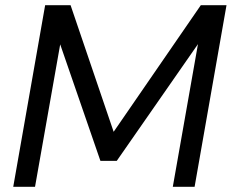

<svg xmlns="http://www.w3.org/2000/svg" viewBox="-20 -720 893 740"><path d="M31 0 154 -700H252L418 -212L754 -700H853L730 0H646L743 -550L430 -100H367L212 -549L115 0Z"/></svg>

Font: DM Sans 24pt
Style: Italic
Weight: 400
Italic angle: -10°
Designer: Colophon Foundry, Jonny Pinhorn
Foundry: Colophon Foundry
Version: Version 4.004;gftools[0.9.30]